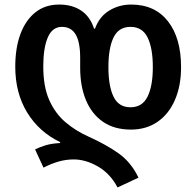

<svg xmlns="http://www.w3.org/2000/svg" viewBox="-20 -573 861 843"><path d="M496 250Q464 189 410 158Q356 127 304 127Q269 127 236.5 136.5Q204 146 171 163L134 83Q154 73 180 65Q206 57 244 55V51Q151 6 99 -79.5Q47 -165 47 -280Q47 -362 69.5 -423Q92 -484 135 -518.5Q178 -553 240 -553Q297 -553 336.5 -526.5Q376 -500 393 -447H397Q416 -500 459.5 -526.5Q503 -553 556 -553Q660 -553 717.5 -479.5Q775 -406 775 -278Q775 -196 748 -134Q721 -72 671.5 -38Q622 -4 555 -4Q482 -4 432.5 -38Q383 -72 357.5 -133Q332 -194 332 -275V-319Q332 -389 312 -422Q292 -455 252 -455Q210 -455 190 -409Q170 -363 170 -281Q170 -192 196.5 -133Q223 -74 268 -36Q313 2 367 26Q447 62 501.5 101Q556 140 588 207ZM553 -102Q605 -102 628 -149Q651 -196 651 -278Q651 -362 628 -408.5Q605 -455 553 -455Q501 -455 478.5 -408.5Q456 -362 456 -278Q456 -195 478.5 -148.5Q501 -102 553 -102Z"/></svg>

Font: Noto Sans Georgian SemiCondensed SemiBold
Style: Regular
Weight: 600
Width: 4
Designer: Monotype Design Team, Akaki Razmadze
Foundry: Google LLC
Version: Version 2.005; ttfautohint (v1.8.4.7-5d5b)